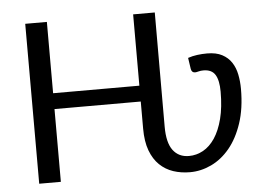

<svg xmlns="http://www.w3.org/2000/svg" viewBox="-51 -783 1166 857"><g transform="rotate(-5 532.0 -354.0)"><path d="M802.5 -501.5Q823 -508.5 844.5 -511.2Q866 -514 888.5 -514Q929 -514 955.5 -500Q982 -486 997.5 -462.5Q1013 -439 1019.2 -408Q1025.5 -377 1025.5 -343Q1025.5 -255.5 1003.5 -189.8Q981.5 -124 945.2 -80.2Q909 -36.5 862.5 -14.5Q816 7.5 767 7.5Q727 7.5 692.2 -4Q657.5 -15.5 631.2 -40.8Q605 -66 590 -106.2Q575 -146.5 575 -204.5V-326H188.5V0H91.5V-716.5H188.5V-397H575V-716.5H672L671.5 -204.5Q671.5 -133 697 -99Q722.5 -65 768.5 -65Q802 -65 832 -81.5Q862 -98 884.8 -132Q907.5 -166 920.8 -217.5Q934 -269 934 -339Q934 -389 918.5 -414.5Q903 -440 865.5 -440Q853 -440 843.2 -437.2Q833.5 -434.5 828 -434.5Q813 -434.5 810 -451.5Z"/></g></svg>

Font: Lato
Style: Regular
Weight: 400
Designer: Lukasz Dziedzic with Adam Twardoch and Botio Nikoltchev
Foundry: tyPoland Lukasz Dziedzic
Version: Version 2.015; 2015-08-06; http://www.latofonts.com/